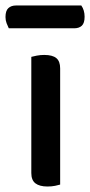

<svg xmlns="http://www.w3.org/2000/svg" viewBox="-41 -671 328 699"><path d="M178 1Q172 3 159.5 5.5Q147 8 132 8Q103 8 88 -3.5Q73 -15 73 -41V-464Q80 -466 93 -468.5Q106 -471 120 -471Q150 -471 164 -459.5Q178 -448 178 -422ZM-9 -568Q-13 -576 -17 -586.5Q-21 -597 -21 -609Q-21 -632 -10.5 -641.5Q0 -651 17 -651H255Q267 -634 267 -610Q267 -587 257 -577.5Q247 -568 229 -568Z"/></svg>

Font: Baloo Bhaina 2 Medium
Style: Regular
Weight: 500
Designer: Yesha Goshar, Manish Minz, Shuchita Grover and Ek Type
Foundry: Ek Type
Version: Version 1.640;hotconv 1.0.111;makeotfexe 2.5.65597; ttfautoh